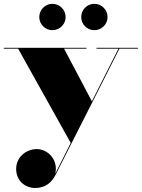

<svg xmlns="http://www.w3.org/2000/svg" viewBox="-34 -704 724 980"><path d="M380.5 -617C380.5 -580 410.5 -550 447.5 -550C484.5 -550 515 -580 515 -617C515 -654 484.5 -684.5 447.5 -684.5C410.5 -684.5 380.5 -654 380.5 -617ZM166.5 -617C166.5 -580 196.5 -550 233.5 -550C270.5 -550 301 -580 301 -617C301 -654 270.5 -684.5 233.5 -684.5C196.5 -684.5 166.5 -654 166.5 -617ZM407.5 -455.5V-460H-14.5V-455.5H58.5L327 25.5L248 182.5C264.5 112.5 211 57 154 57C97 57 48.5 100 48.5 158C48.5 221 96 255.5 146 255.5C199.5 255.5 230.5 225.5 249 189.5L575.5 -455.5H670V-460H458.5V-455.5H570.5L435 -187L293 -455.5Z"/></svg>

Font: Bodoni* 36pt Fatface
Style: Regular
Weight: 900
Version: Version 2.3